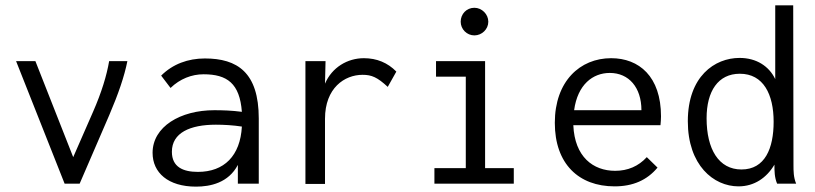

<svg xmlns="http://www.w3.org/2000/svg" viewBox="-20 -685 3040 716"><path d="M221 0H277L388 -257C421 -334 444 -401 455 -457H387C378 -404 359 -341 327 -268L253 -99L112 -457H40Z M711 11C764 11 832 -3 867 -70V0H945V-243C945 -415 865 -467 744 -467C681 -467 624 -446 581 -403L616 -357C651 -391 695 -408 739 -408C827 -408 874 -374 882 -268C844 -273 810 -274 779 -274C653 -274 549 -213 549 -115C549 -41 607 11 711 11ZM621 -119C621 -190 689 -220 785 -220C815 -220 850 -218 882 -213C876 -104 816 -44 718 -44C663 -44 621 -62 621 -119Z M1119 1H1192V-242C1192 -357 1265 -406 1332 -406C1366 -406 1387 -397 1426 -361L1458 -418C1426 -451 1385 -468 1337 -468C1276 -468 1218 -434 1192 -373L1194 -457H1119Z M1749 -553C1777 -553 1801 -576 1801 -604C1801 -632 1777 -656 1749 -656C1720 -656 1698 -633 1698 -604C1698 -576 1721 -553 1749 -553ZM1600 0H1896V-58H1789V-457H1606V-399H1717V-58H1600Z M2272 10C2340 10 2393 -13 2432 -60L2392 -99C2361 -65 2321 -48 2274 -48C2192 -48 2123 -100 2118 -218H2443C2444 -229 2445 -240 2445 -251C2445 -400 2363 -468 2259 -468C2143 -468 2049 -382 2049 -227C2049 -74 2138 10 2272 10ZM2121 -274C2134 -370 2191 -413 2254 -413C2325 -413 2372 -359 2372 -274Z M2734 10C2793 10 2839 -22 2868 -71C2868 -47 2868 -24 2878 0H2949C2939 -24 2939 -47 2939 -71L2938 -665H2871V-390C2848 -438 2801 -469 2738 -469C2645 -469 2545 -400 2545 -233C2545 -69 2641 10 2734 10ZM2745 -53C2660 -53 2615 -129 2615 -244C2615 -345 2658 -410 2739 -410C2827 -410 2865 -333 2865 -231C2865 -132 2833 -53 2745 -53Z"/></svg>

Font: Inconsolata
Style: Regular
Weight: 400
Monospace: yes
Designer: Raph Levien, Cyreal, Brenton Simpson
Foundry: Raph Levien, Cyreal, Google
Version: Version 3.100